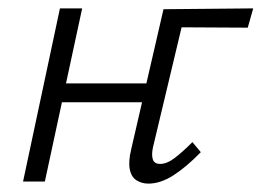

<svg xmlns="http://www.w3.org/2000/svg" viewBox="-20 -433 624 458"><path d="M334 5Q318 5 305.5 -3Q293 -11 289.5 -29.5Q286 -48 293 -77L370 -411L423 -409L345 -82Q341 -64 344.5 -53Q348 -42 362 -42Q378 -42 396.5 -56Q415 -70 439 -94L459 -70Q425 -35 394 -15Q363 5 334 5ZM35 0 123 -413H176L87 0ZM99 -189 109 -234H359L349 -189ZM390 -368 370 -411 584 -413 571 -367Z"/></svg>

Font: Ysabeau Office Light
Style: Italic
Weight: 300
Italic angle: -12°
Designer: Christian Thalmann (Catharsis Fonts)
Version: Version 2.001;gftools[0.9.30]; featfreeze: tnum,lnum,ss02